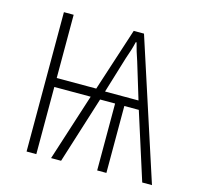

<svg xmlns="http://www.w3.org/2000/svg" viewBox="-83 -617 724 704"><g transform="rotate(15 278.5 -264.5)"><path d="M380 -529H341L263 -289H113V-529H76V0H113V-255H251L169 0H207L287 -254H344V0H379V-254H434L515 0H552ZM359 -491H362C367 -471 374 -448 382 -425L424 -287H297L339 -425C348 -450 354 -469 359 -491Z"/></g></svg>

Font: Noto Sans Condensed ExtraLight
Style: Regular
Weight: 200
Width: 3
Designer: Monotype Design Team
Foundry: Monotype Imaging Inc.
Version: Version 2.013